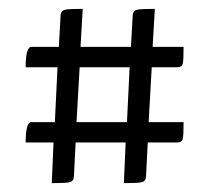

<svg xmlns="http://www.w3.org/2000/svg" viewBox="-20 -521 473 434"><path d="M323 -369 316 -245H395Q395 -214 393 -206.5Q391 -199 381 -199H314L310 -121Q309 -111 300 -109Q291 -107 260 -107L264 -199H151L147 -121Q146 -111 137 -109Q128 -107 97 -107L101 -199H38Q38 -245 51 -245H104L110 -369H38Q38 -415 51 -415H113L117 -487Q118 -497 127 -499Q136 -501 167 -501L162 -415H276L280 -487Q281 -497 290 -499Q299 -501 330 -501L325 -415H395Q395 -384 393 -376.5Q391 -369 381 -369ZM153 -245H267L273 -369H160Z"/></svg>

Font: Yanone Kaffeesatz Light
Style: Regular
Weight: 300
Designer: Yanone (Cyrillic: Daniel Pouzeot)
Foundry: Yanone
Version: Version 1.003;PS 001.003;hotconv 1.0.88;makeotf.lib2.5.64775